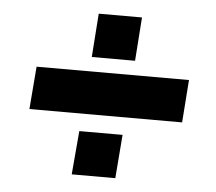

<svg xmlns="http://www.w3.org/2000/svg" viewBox="-43 -589 686 610"><g transform="rotate(5 300.0 -284.0)"><path d="M248 -542H386L376 -403H238ZM542 -221H55L66 -357H552ZM219 -165H357L346 -26H207Z"/></g></svg>

Font: Nunito Sans Heavy Heavy
Style: Italic
Weight: 400
Italic angle: -4.541°
Designer: Vernon Adams
Foundry: Vernon Adams
Version: Version 2.002